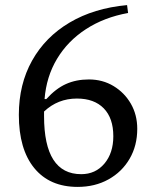

<svg xmlns="http://www.w3.org/2000/svg" viewBox="-20 -724 603 754"><path d="M285 10Q175 10 114.5 -64Q54 -138 54 -273Q54 -393 106 -486Q158 -579 253.5 -635.5Q349 -692 479 -704L483 -673Q389 -656 317.5 -609.5Q246 -563 204 -493Q162 -423 155 -335H162Q199 -376 239 -394Q279 -412 329 -412Q383 -412 426 -386Q469 -360 494 -316.5Q519 -273 519 -218Q519 -152 489 -100.5Q459 -49 406 -19.5Q353 10 285 10ZM299 -40Q355 -40 390 -81.5Q425 -123 425 -189Q425 -260 387.5 -298.5Q350 -337 282 -337Q207 -337 153 -286V-268Q153 -40 299 -40Z"/></svg>

Font: Hedvig Letters Serif 14pt
Style: Regular
Weight: 400
Designer: Alexander Örn & Tor Weibull
Foundry: Kanon Foundry
Version: Version 1.000; ttfautohint (v1.8.4.7-5d5b)